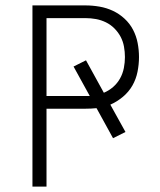

<svg xmlns="http://www.w3.org/2000/svg" viewBox="-20 -690 590 710"><path d="M100 0V-670H296Q322 -670 348 -665.5Q374 -661 397.5 -650Q421 -639 440.5 -621Q460 -603 472 -580Q484 -557 489 -531Q494 -505 494 -479Q494 -452 488.5 -424.5Q483 -397 469.5 -373.5Q456 -350 434.5 -332Q413 -314 388 -303L444 -202L398 -179L337 -290Q327 -289 316.5 -288.5Q306 -288 296 -288H152V0ZM312 -335 252 -444 298 -467 364 -347Q383 -355 398.5 -368.5Q414 -382 424 -400Q434 -418 438 -438.5Q442 -459 442 -479Q442 -498 438.5 -517.5Q435 -537 426 -554Q417 -571 403 -585Q389 -599 371.5 -607.5Q354 -616 335 -619.5Q316 -623 296 -623H152V-335Z"/></svg>

Font: Lode Dark Term
Style: Regular
Weight: 400
Monospace: yes
Designer: Belleve Invis
Foundry: Belleve Invis
Version: Version 29.2.0